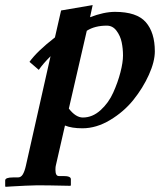

<svg xmlns="http://www.w3.org/2000/svg" viewBox="-49 -490 623 748"><path d="M165 -344.2 189 -449.2 312 -470.2 301.8 -422.9Q356 -443.8 398.9 -443.8Q483.9 -443.8 519 -403.6Q554.2 -363.3 554.2 -290Q554.2 -250 531 -198.5Q507.8 -147 470.5 -100.6Q433.1 -54.2 379.6 -22.2Q326.2 9.8 272 9.8Q230.5 9.8 204.1 -1Q180.7 104 168 157.2Q167 162.1 167 171.9Q167 195.8 180.2 195.8H198.2Q227.1 195.8 227.1 208V231.9L225.1 233.9Q134.8 231.9 97.2 231.9Q81.5 231.9 50.5 233.4Q19.5 234.9 -3.9 236.3L-26.9 237.8L-28.8 235.8V212.9Q-28.8 201.2 2 201.2H21Q32.7 201.2 39.8 189.5Q46.9 177.7 51.8 155.8L147.9 -271Q118.2 -241.2 102.1 -217.8L65.9 -249Q95.7 -290.5 165 -344.2ZM367.2 -390.1Q320.3 -390.1 289.1 -370.1L219.2 -66.9Q246.1 -32.2 273.9 -32.2Q311 -32.2 342.5 -60.5Q374 -88.9 392.1 -129.2Q410.2 -169.4 420.2 -208.3Q430.2 -247.1 430.2 -273.9Q430.2 -300.8 425 -325.4Q419.9 -350.1 405 -370.1Q390.1 -390.1 367.2 -390.1Z"/></svg>

Font: Linux Libertine
Style: Bold Italic
Weight: 700
Italic angle: -11.5°
Designer: Philipp H. Poll
Foundry: Philipp H. Poll
Version: Version 4.0.5